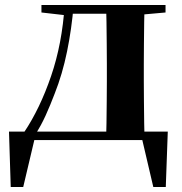

<svg xmlns="http://www.w3.org/2000/svg" viewBox="-20 -561 728 769"><path d="M568 0H102L121 -15L73 188H23L16 -34H652L644 188H594L546 -17ZM404 0Q406 -26 406.5 -68Q407 -110 407.5 -156Q408 -202 408 -236V-305Q408 -339 407.5 -385Q407 -431 406.5 -473.5Q406 -516 404 -541H559Q558 -516 557.5 -473.5Q557 -431 556.5 -385Q556 -339 556 -305V-236Q556 -202 556.5 -156Q557 -110 557.5 -68Q558 -26 559 0ZM146 -511V-541H248V-500H242ZM487 -500V-541H643V-511L520 -500ZM77 -32Q140 -126 184.5 -256Q229 -386 239 -541H275Q267 -445 248.5 -354.5Q230 -264 199 -186Q182 -141 163 -99Q144 -57 121 -22V-9ZM248 -506V-541H488V-506Z"/></svg>

Font: Noto Serif TC ExtraBold
Style: Regular
Weight: 800
Designer: Ryoko NISHIZUKA 西塚涼子 (kana & ideographs); Frank Grießhammer (Latin, Greek & Cyrillic); Wenlong ZHANG 张文龙 (bopomofo); San
Foundry: Adobe
Version: Version 2.002-H1;hotconv 1.1.0;makeotfexe 2.6.0